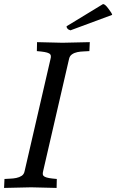

<svg xmlns="http://www.w3.org/2000/svg" viewBox="-20 -920 571 943"><path d="M161 -669Q185 -667 199 -664.5Q213 -662 220.5 -658Q228 -654 229.5 -647Q231 -640 228 -630L101 -80Q98 -64 86.5 -56.5Q75 -49 60 -46Q45 -43 29.5 -42.5Q14 -42 2 -41L0 3Q132 0 133 0L258 3L259 -41Q235 -43 221 -45.5Q207 -48 199.5 -52Q192 -56 190.5 -62.5Q189 -69 192 -80L319 -630Q322 -645 333.5 -653Q345 -661 360 -664Q375 -667 391 -667.5Q407 -668 419 -669L421 -713Q287 -710 287 -710L162 -713ZM307 -791 486 -900Q496 -900 512 -878Q530 -855 531 -847L326 -771Q315 -774 310.5 -780.5Q306 -787 307 -791Z"/></svg>

Font: Lusitana
Style: Italic
Weight: 400
Italic angle: -12°
Designer: Ana Paula Megda
Foundry: Ana Paula Megda
Version: Version 1.000; ttfautohint (v1.1) -l 8 -r 50 -G 200 -x 14 -D